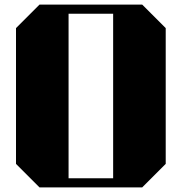

<svg xmlns="http://www.w3.org/2000/svg" viewBox="-20 -820 795 840"><path d="M153 0H602L705 -103V-697L602 -800H153L50 -697V-103ZM280 -760H475V-40H280Z"/></svg>

Font: Kumar One
Style: Regular
Weight: 400
Designer: Parimal Parmar
Foundry: Indian Type Foundry
Version: Version 1.001;PS 1.001;hotconv 1.0.88;makeotf.lib2.5.647800